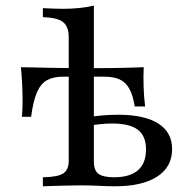

<svg xmlns="http://www.w3.org/2000/svg" viewBox="-20 -651 646 671"><path d="M129.8 0V-31.5Q181.5 -32.3 200.8 -44.8Q220.2 -57.3 220.2 -89.5V-520.2Q220.2 -558.1 200.4 -573.8Q180.6 -589.5 129.8 -591.1V-622.6Q146 -621.8 163.7 -621Q181.5 -620.2 200 -620.2Q229.8 -620.2 257.3 -623Q284.7 -625.8 308.1 -631.5V-85.5Q308.1 -55.6 324.2 -43.5Q340.3 -31.5 379 -31.5Q433.9 -31.5 462.1 -56Q490.3 -80.6 490.3 -129Q490.3 -175.8 461.7 -197.6Q433.1 -219.4 371 -219.4Q350.8 -219.4 328.2 -216.9Q305.6 -214.5 279.8 -209.7V-239.5Q308.1 -245.2 336.7 -247.6Q365.3 -250 392.7 -250Q484.7 -250 533.1 -219.4Q581.5 -188.7 581.5 -129.8Q581.5 -67.7 529.4 -33.9Q477.4 0 382.3 0Q357.3 0 325.8 -1.6Q294.4 -3.2 261.3 -3.2Q237.9 -3.2 212.5 -2.4Q187.1 -1.6 165.3 -1.2Q143.5 -0.8 129.8 0ZM56.5 -242.7Q58.9 -266.1 58.9 -296.8Q58.9 -327.4 57.3 -359.3Q55.6 -391.1 53.2 -416.1Q74.2 -416.1 98.8 -415.3Q123.4 -414.5 150.4 -414.1Q177.4 -413.7 206.5 -413.3Q235.5 -412.9 265.3 -412.9Q296 -412.9 324.6 -412.9Q353.2 -412.9 379.8 -413.3Q406.5 -413.7 432.3 -414.5Q458.1 -415.3 482.3 -416.1Q480.6 -383.9 481.9 -347.6Q483.1 -311.3 487.1 -279H450.8Q444.4 -319.4 431.5 -341.9Q418.5 -364.5 397.2 -373.8Q375.8 -383.1 344.4 -383.1H200.8Q166.9 -383.1 144.8 -371Q122.6 -358.9 109.3 -328.6Q96 -298.4 88.7 -242.7Z"/></svg>

Font: Playfair 12pt Medium
Style: Regular
Weight: 500
Designer: Claus Eggers Sørensen
Foundry: Claus Eggers Sørensen
Version: Version 2.000;gftools[0.9.28]